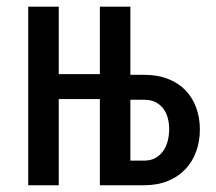

<svg xmlns="http://www.w3.org/2000/svg" viewBox="-20 -548 640 568"><path d="M153.8 -328.6H275.4V-528.3H365.7V-326.7H406.2Q446.3 -326.7 477.3 -314.5Q508.3 -302.2 529.1 -280.5Q549.8 -258.8 560.5 -229.2Q571.3 -199.7 571.3 -165Q571.3 -130.4 560.5 -100.3Q549.8 -70.3 529.1 -48.1Q508.3 -25.9 477.3 -12.9Q446.3 0 406.2 0H275.4V-254.9H153.8V0H63.5V-528.3H153.8ZM365.7 -252.9V-72.8H406.2Q426.8 -72.8 440.9 -81.3Q455.1 -89.8 463.9 -103Q472.7 -116.2 476.6 -132.8Q480.5 -149.4 480.5 -166Q480.5 -182.1 476.6 -197.8Q472.7 -213.4 463.9 -225.6Q455.1 -237.8 440.9 -245.4Q426.8 -252.9 406.2 -252.9Z"/></svg>

Font: Roboto Mono
Style: Regular
Weight: 400
Designer: Google
Version: Version 2.000985; 2015; ttfautohint (v1.3)